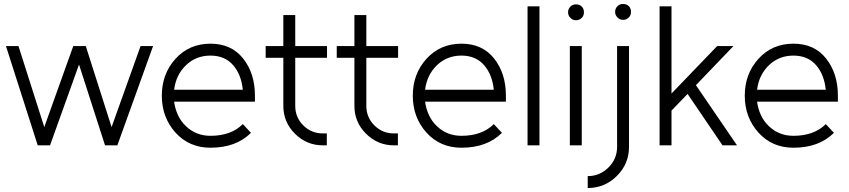

<svg xmlns="http://www.w3.org/2000/svg" viewBox="-20 -732 4274 967"><path d="M688 -500 542 -92 412 -500H349L203 -92L73 -500H10L170 0H232L378 -407L509 0H571L751 -500Z M1264 -220V-250Q1264 -363 1204 -438Q1145 -512 1040 -512Q933 -512 864 -436Q795 -360 795 -250Q795 -141 864 -64Q933 12 1040 12Q1169 12 1244 -63L1203 -107Q1144 -48 1040 -48Q967 -48 916 -97Q891 -121 876.5 -152Q862 -183 857 -220ZM1040 -452Q1112 -452 1154 -404Q1195 -357 1203 -280H857Q866 -354 916 -403Q967 -452 1040 -452Z M1407 -656V-500H1318V-441H1407V-199Q1407 -117 1465 -59Q1524 0 1606 0H1626V-60H1606Q1548 -60 1507 -101Q1467 -141 1467 -199V-441H1627V-500H1467V-656Z M1765 -656V-500H1676V-441H1765V-199Q1765 -117 1823 -59Q1882 0 1964 0H1984V-60H1964Q1906 -60 1865 -101Q1825 -141 1825 -199V-441H1985V-500H1825V-656Z M2528 -220V-250Q2528 -363 2468 -438Q2409 -512 2304 -512Q2197 -512 2128 -436Q2059 -360 2059 -250Q2059 -141 2128 -64Q2197 12 2304 12Q2433 12 2508 -63L2467 -107Q2408 -48 2304 -48Q2231 -48 2180 -97Q2155 -121 2140.5 -152Q2126 -183 2121 -220ZM2304 -452Q2376 -452 2418 -404Q2459 -357 2467 -280H2121Q2130 -354 2180 -403Q2231 -452 2304 -452Z M2637 -700V0H2697V-700Z M2850 0H2910V-500H2850ZM2921 -670Q2921 -688 2910 -699Q2899 -710 2881 -710Q2864 -710 2853 -699Q2841 -687 2841 -670Q2841 -654 2853 -642Q2865 -630 2881 -630Q2898 -630 2910 -642Q2921 -653 2921 -670Z M3088 -500V7Q3088 68 3045 111Q3001 155 2940 155V215Q3026 215 3087 154Q3118 123 3133 86.5Q3148 50 3148 7V-500ZM3158 -672Q3158 -690 3147 -701Q3136 -712 3118 -712Q3101 -712 3090 -701Q3078 -689 3078 -672Q3078 -656 3090 -644Q3102 -632 3118 -632Q3135 -632 3147 -644Q3158 -655 3158 -672Z M3302 0H3362V-175L3443 -259L3619 0H3692L3485 -303L3674 -500H3592L3362 -261V-700H3302Z M4200 -220V-250Q4200 -363 4140 -438Q4081 -512 3976 -512Q3869 -512 3800 -436Q3731 -360 3731 -250Q3731 -141 3800 -64Q3869 12 3976 12Q4105 12 4180 -63L4139 -107Q4080 -48 3976 -48Q3903 -48 3852 -97Q3827 -121 3812.5 -152Q3798 -183 3793 -220ZM3976 -452Q4048 -452 4090 -404Q4131 -357 4139 -280H3793Q3802 -354 3852 -403Q3903 -452 3976 -452Z"/></svg>

Font: Unageo
Style: Light
Weight: 300
Designer: Richard Sepsi
Foundry: Richard Sepsi
Version: Version 2.000